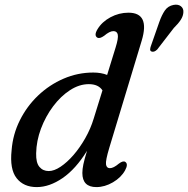

<svg xmlns="http://www.w3.org/2000/svg" viewBox="-20 -771 786 802"><path d="M572 -601.5 436.5 -153.5Q420.5 -100.5 422.8 -84.5Q425 -68.5 439 -68.5Q454 -68.5 476.5 -87.5Q493.5 -100.5 503 -95Q517 -86 502.5 -59.5Q486 -29.5 451.8 -9.5Q417.5 10.5 382.5 10.5Q324 10.5 324 -48.5Q324 -64 328.2 -84.5Q332.5 -105 343.5 -141Q296.5 -65 241.5 -27.2Q186.5 10.5 133.5 10.5Q78.5 10.5 49.2 -27Q20 -64.5 28.5 -143.5Q33.5 -209.5 62.8 -268.2Q92 -327 139.2 -372Q186.5 -417 245.8 -442.5Q305 -468 369.5 -468Q402.5 -468 427.5 -458L463 -573Q475 -611.5 472 -626.2Q469 -641 453.5 -641Q438 -641 415 -621.5Q396.5 -608.5 387 -613.5Q371.5 -622.5 387 -648.5Q405.5 -679.5 441.2 -698.8Q477 -718 516.5 -718Q607 -718 572 -601.5ZM131 -130.5Q130 -91 144.8 -73.8Q159.5 -56.5 183.5 -56.5Q206 -56.5 233 -74.5Q260 -92.5 286.8 -123.2Q313.5 -154 336 -193.5Q358.5 -233 371.5 -276L408 -393.5Q391 -419.5 351 -419.5Q311 -419.5 272.2 -394.2Q233.5 -369 202 -327Q170.5 -285 151.2 -233.8Q132 -182.5 131 -130.5ZM645 -678Q655.5 -708 668.5 -727Q681.5 -746 705 -750.5Q724 -754 735.5 -745Q747 -736 746 -720.5Q745.5 -704.5 735.2 -688.5Q725 -672.5 706 -654L636.5 -564Q623.5 -551.5 612.5 -556Q607 -558.5 607.2 -564.8Q607.5 -571 610 -578Z"/></svg>

Font: Fraunces 9pt Soft
Style: Italic
Weight: 400
Italic angle: -16°
Version: Version 1.000;[0bf87f6ff]